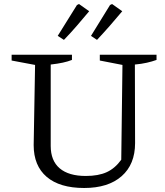

<svg xmlns="http://www.w3.org/2000/svg" viewBox="-20 -928 821 958"><path d="M400 10Q278 10 213 -45.5Q148 -101 148 -204L155 -604L38 -626V-655H339V-629Q319 -621 293.5 -615.5Q268 -610 233 -606V-200Q233 -126 278 -88Q323 -50 408 -50Q471 -50 512.5 -69Q554 -88 585 -131L591 -604L478 -626V-655H761V-629Q739 -621 712.5 -615Q686 -609 653 -606L654 -214Q654 -108 587 -49Q520 10 400 10ZM268 -749 364 -903 374 -908 425 -872Q395 -836 363.5 -799.5Q332 -763 299 -729ZM434 -749 529 -903 539 -908 590 -872Q560 -836 528 -799.5Q496 -763 464 -729Z"/></svg>

Font: Piazzolla Thin
Style: Regular
Weight: 400
Version: Version 2.001